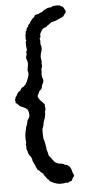

<svg xmlns="http://www.w3.org/2000/svg" viewBox="-56 -792 389 875"><g transform="rotate(-5 138.0 -354.5)"><path d="M185 -671 183 -666Q169 -665 162 -655Q155 -645 151 -634Q155 -624 147 -616Q151 -610 149 -599Q148 -589 152 -581Q154 -566 150 -557Q142 -535 147 -517Q149 -508 146 -501Q149 -496 147 -488.5Q145 -481 143 -476Q144 -469 143 -462Q140 -447 147 -430Q149 -421 145 -413Q139 -405 139 -400Q138 -387 130 -382Q124 -378 122 -369Q114 -358 116.5 -351Q119 -344 124 -338Q129 -332 135 -327Q139 -323 145 -315Q144 -311 144.5 -307.5Q145 -304 146 -299Q147 -289 142 -282Q144 -275 142 -267L139 -253Q134 -242 135 -242Q130 -228 131 -225Q131 -223 129 -217Q123 -203 124 -199V-175Q124 -165 125 -160Q129 -151 129 -148Q133 -131 132 -130Q133 -125 134.5 -120Q136 -115 134 -112Q135 -107 139 -97L142 -82Q147 -77 151 -71Q155 -65 159 -60Q166 -49 176 -44.5Q186 -40 197 -40Q208 -38 212 -33Q222 -33 226 -29Q228 -26 234 -22Q236 -17 239 -12Q242 -6 242 -1Q244 4 245.5 8.5Q247 13 249 16Q251 24 245 25Q241 33 238 39Q235 45 226 45Q219 50 216 50Q215 50 211 48Q206 50 198 50.5Q190 51 181 51Q170 50 158.5 45.5Q147 41 137 35Q134 29 132 27.5Q130 26 128 25L116 9Q112 5 110 -2Q103 -6 98 -12Q93 -18 86 -22Q82 -30 79.5 -35.5Q77 -41 75 -46Q73 -51 71 -55Q69 -59 67 -63Q66 -77 58 -87Q49 -97 48 -110Q41 -123 45 -130Q43 -133 42.5 -138.5Q42 -144 45 -146Q45 -157 44 -159Q43 -175 44.5 -186.5Q46 -198 49 -209Q50 -218 55 -229Q57 -234 58 -239.5Q59 -245 60 -250Q70 -263 70.5 -271.5Q71 -280 69 -287Q67 -297 62 -301.5Q57 -306 50 -309Q43 -312 36 -315Q29 -318 25 -324Q18 -332 13 -333V-341Q13 -346 10 -347Q15 -352 14 -358Q21 -366 25 -375Q30 -384 39 -388Q43 -398 49 -401Q60 -406 67 -417Q74 -428 77 -439Q87 -461 80 -476Q81 -483 82 -489.5Q83 -496 84 -503Q86 -517 79 -528Q78 -540 80 -545L83 -549Q81 -554 81.5 -560Q82 -566 86 -569Q85 -573 84 -578.5Q83 -584 83 -591V-605Q83 -611 87 -614Q84 -616 84 -620Q85 -631 84 -635L87 -649Q85 -655 91 -657Q91 -671 100 -675Q99 -681 104 -685Q110 -689 111 -694Q118 -705 122 -709Q126 -713 132 -717Q133 -724 139 -726Q145 -728 151 -728Q162 -736 166 -734Q176 -743 187.5 -748.5Q199 -754 212 -754Q217 -758 223 -759Q229 -760 236 -760Q240 -760 243.5 -759.5Q247 -759 251 -759Q260 -753 262 -753Q266 -751 267 -749Q268 -747 270 -745Q271 -740 274 -737Q279 -728 274 -722Q271 -718 268 -714.5Q265 -711 263 -707L243 -698Q233 -693 221 -689Q208 -688 202 -682Q198 -679 194 -676Q190 -673 185 -671Z"/></g></svg>

Font: Black And White Picture
Style: Regular
Weight: 400
Designer: AsiaSoft Inc.
Foundry: AsiaSoft Inc.
Version: Version 1.64